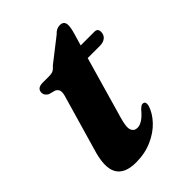

<svg xmlns="http://www.w3.org/2000/svg" viewBox="-170 -614 698 698"><g transform="rotate(-45 178.5 -265.0)"><path d="M88 -383.5 62 -390.5Q47 -399.5 47 -413Q47 -436 76.5 -436H110Q121.5 -436 129.2 -439.5Q137 -443 147 -454.5L236 -524Q250 -540 268 -540Q290 -540 290 -517.5Q290 -511.5 288.5 -502.5Q287 -493.5 283 -480L269.5 -434H340Q357 -434 357 -417Q357 -401 346.2 -392.2Q335.5 -383.5 317.5 -383.5H255L187.5 -148Q175 -106.5 181 -91.2Q187 -76 204 -76Q229.5 -76 260.5 -114Q268 -121 271.8 -123.2Q275.5 -125.5 279.5 -125Q293.5 -124.5 289 -104Q280 -75.5 255.8 -49.5Q231.5 -23.5 194.2 -7Q157 9.5 111 9.5Q52.5 9.5 33.5 -25.2Q14.5 -60 38 -134.5L95.5 -333.5Q103 -356 101.2 -366.8Q99.5 -377.5 88 -383.5Z"/></g></svg>

Font: Fraunces 144pt S050
Style: Bold Italic
Weight: 700
Italic angle: -16°
Version: Version 1.000; ttfautohint (v1.8.3)